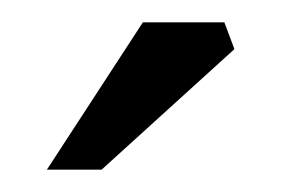

<svg xmlns="http://www.w3.org/2000/svg" viewBox="-20 -748 255 172"><path d="M181 -728H108L22 -596H71L190 -704Z"/></svg>

Font: LT Superior Serif Medium
Style: Regular
Weight: 500
Designer: Daniel Lyons
Foundry: LyonsType
Version: Version 2.120;FEAKit 1.0